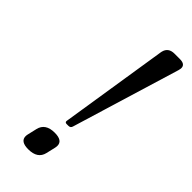

<svg xmlns="http://www.w3.org/2000/svg" viewBox="-227 -729 783 783"><g transform="rotate(45 165.0 -337.0)"><path d="M151.4 -112.3Q196.8 -112.3 196.8 -82Q196.8 -76.7 195.3 -69.8L186 -29.8Q176.3 12.2 122.6 12.2Q77.1 12.2 77.1 -18.1Q77.1 -23.4 78.6 -29.8L87.9 -69.8Q97.7 -112.3 151.4 -112.3ZM186 -183.1Q183.1 -171.4 170.9 -171.4H160.6Q151.4 -171.4 151.4 -179.2Q151.4 -181.2 151.9 -183.1L225.1 -649.4L226.1 -654.3Q233.4 -685.5 269 -685.5H299.8Q330.1 -685.5 330.1 -663.6Q330.1 -659.2 328.6 -653.8L327.6 -649.4Z"/></g></svg>

Font: Caudex
Style: Italic
Weight: 400
Italic angle: -13°
Version: Version 1.04